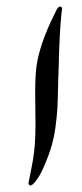

<svg xmlns="http://www.w3.org/2000/svg" viewBox="-20 -607 251 587"><path d="M159.7 -412.1Q157.7 -358.9 157 -316.7Q156.2 -274.4 152.8 -245.1Q147 -182.1 128.7 -133.5Q110.4 -85 99.9 -68.8Q89.4 -52.7 82.5 -45.4Q74.7 -38.1 70.6 -40.5Q66.4 -43 67.4 -48.8Q67.4 -50.3 76.2 -93.3Q85 -136.2 87.2 -176.5Q89.4 -216.8 87.9 -290.3Q86.4 -363.8 91.3 -402.8Q94.2 -425.3 101.1 -449.7Q107.9 -474.1 116.9 -497.3Q126 -520.5 135.7 -541.5Q145.5 -562.5 153.8 -578.6Q160.6 -588.9 165.5 -586.7Q170.4 -584.5 169.9 -578.6Q168.9 -575.2 167.7 -563.7Q166.5 -552.2 165.3 -536.4Q164.1 -520.5 163.1 -502.4Q162.1 -484.4 161.4 -467Q160.6 -449.7 160.2 -435.1Q159.7 -420.4 159.7 -412.1Z"/></svg>

Font: IranNastaliq
Style: Regular
Weight: 400
Designer: Hossein Zahedi
Version: Version 1.5